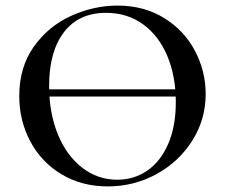

<svg xmlns="http://www.w3.org/2000/svg" viewBox="-20 -656 806 688"><path d="M119 -336H653V-310H119ZM49 -312Q49 -415 101 -488.5Q153 -562 234.5 -599Q316 -636 401 -636Q496 -636 568 -591.5Q640 -547 678.5 -474Q717 -401 717 -319Q717 -228 669 -152Q621 -76 540.5 -32Q460 12 366 12Q273 12 200.5 -31.5Q128 -75 88.5 -149.5Q49 -224 49 -312ZM610 -290Q610 -383 579.5 -455.5Q549 -528 492.5 -569Q436 -610 360 -610Q262 -610 209 -540.5Q156 -471 156 -348Q156 -252 187 -175.5Q218 -99 274 -55.5Q330 -12 400 -12Q460 -12 507.5 -44.5Q555 -77 582.5 -140Q610 -203 610 -290Z"/></svg>

Font: Cormorant Unicase SemiBold
Style: Regular
Weight: 600
Designer: Christian Thalmann (Catharsis Fonts)
Foundry: Catharsis Fonts
Version: Version 4.000